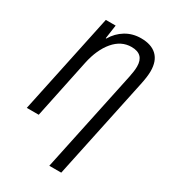

<svg xmlns="http://www.w3.org/2000/svg" viewBox="-229 -835 1047 1185"><g transform="rotate(30 294.5 -242.5)"><path d="M473 -483Q483 -530 483 -561Q483 -649 394 -649Q321 -649 268.5 -587Q216 -525 194 -421L106 0H21L172 -714H242L228 -616H232Q262 -667 310 -696Q358 -725 418 -725Q492 -725 531 -687.5Q570 -650 570 -578Q570 -539 557 -479L405 240H320Z"/></g></svg>

Font: Noto Sans UI Narrow
Style: Italic
Weight: 400
Width: 4
Italic angle: -12°
Designer: Monotype Design Team
Foundry: Monotype Imaging Inc.
Version: Version 1.001